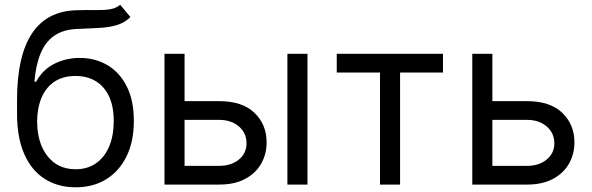

<svg xmlns="http://www.w3.org/2000/svg" viewBox="-20 -770 2468 801"><path d="M481.5 -750 524.1 -698.9Q499.3 -674.7 466.6 -665.1Q433.9 -655.5 392.8 -653.4Q351.6 -651.3 301.1 -649.1Q244.3 -647 207 -621.4Q169.7 -595.9 149.5 -547.6Q129.3 -499.3 123.6 -429H130.7Q158.4 -480.1 207.4 -504.3Q256.4 -528.4 312.5 -528.4Q376.4 -528.4 427.6 -498.6Q478.7 -468.8 508.5 -410.2Q538.4 -351.6 538.4 -265.6Q538.4 -180 508 -117.9Q477.6 -55.8 423.1 -22.2Q368.6 11.4 295.5 11.4Q222.3 11.4 167.3 -23.3Q112.2 -57.9 81.7 -126.2Q51.1 -194.6 51.1 -295.5V-353.7Q51.1 -535.9 113.1 -630Q175.1 -724.1 299.7 -727.3Q343.8 -728.7 378.2 -728Q412.6 -727.3 438.2 -731.2Q463.8 -735.1 481.5 -750ZM295.5 -63.9Q344.8 -63.9 380.5 -88.8Q416.2 -113.6 435.4 -158.9Q454.5 -204.2 454.5 -265.6Q454.5 -325.3 435.2 -367.2Q415.8 -409.1 380 -431.1Q344.1 -453.1 294 -453.1Q257.5 -453.1 228.3 -440.7Q199.2 -428.3 178.6 -404.1Q158 -380 146.8 -345.2Q135.7 -310.4 134.9 -265.6Q134.9 -174 177.9 -119Q220.9 -63.9 295.5 -63.9Z M738.6 -348H894.9Q990.8 -348 1041.5 -299.4Q1092.3 -250.7 1092.3 -176.1Q1092.3 -127.1 1069.6 -87.2Q1046.9 -47.2 1002.8 -23.6Q958.8 0 894.9 0H666.2V-545.5H750V-78.1H894.9Q944.6 -78.1 976.6 -104.4Q1008.5 -130.7 1008.5 -171.9Q1008.5 -215.2 976.6 -242.5Q944.6 -269.9 894.9 -269.9H738.6ZM1179 0V-545.5H1262.8V0Z M1384.9 -467.3V-545.5H1828.1V-467.3H1649.1V0H1565.3V-467.3Z M2022.7 -348H2179Q2274.9 -348 2325.6 -299.4Q2376.4 -250.7 2376.4 -176.1Q2376.4 -127.1 2353.7 -87.2Q2331 -47.2 2286.9 -23.6Q2242.9 0 2179 0H1950.3V-545.5H2034.1V-78.1H2179Q2228.7 -78.1 2260.7 -104.4Q2292.6 -130.7 2292.6 -171.9Q2292.6 -215.2 2260.7 -242.5Q2228.7 -269.9 2179 -269.9H2022.7Z"/></svg>

Font: InterMG
Style: Regular
Weight: 400
Designer: Rasmus Andersson
Foundry: rsms
Version: Version 3.019;December 26, 2023;FontCreator 15.0.0.2955 64-b